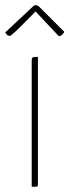

<svg xmlns="http://www.w3.org/2000/svg" viewBox="-51 -719 268 739"><path d="M71 0V-485Q71 -493 73 -496Q75 -499 80.5 -499.5Q86 -500 95 -500V-10Q95 -5 94 -3Q93 -1 88 -0.5Q83 0 71 0ZM175 -580Q175 -580 161.5 -594.5Q148 -609 130.5 -627.5Q113 -646 99.5 -660.5Q86 -675 86 -675Q86 -675 72 -661Q58 -647 39.5 -628Q21 -609 5.5 -595Q-10 -581 -12 -581Q-22 -581 -26.5 -587.5Q-31 -594 -31 -594L79 -697Q81 -699 87 -699Q90 -699 93.5 -697.5Q97 -696 101 -692Q101 -692 115.5 -677.5Q130 -663 149 -644Q168 -625 182.5 -610.5Q197 -596 197 -596Q197 -596 190.5 -588Q184 -580 175 -580Z"/></svg>

Font: Yanone Kaffeesatz ExtraLight
Style: Regular
Weight: 200
Designer: Yanone (Cyrillic: Daniel Pouzeot, Huerta Tipografica, and Cyreal)
Foundry: Yanone
Version: Version 2.003